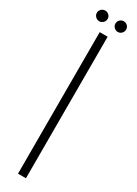

<svg xmlns="http://www.w3.org/2000/svg" viewBox="-203 -689 500 702"><g transform="rotate(30 47.0 -338.0)"><path d="M29.5 0V-597.5H63V0ZM86 -631Q77 -631 70.2 -637.8Q63.5 -644.5 63.5 -653.5Q63.5 -663 70.2 -669.5Q77 -676 86 -676Q95.5 -676 102 -669.5Q108.5 -663 108.5 -653.5Q108.5 -644.5 102 -637.8Q95.5 -631 86 -631ZM8 -631Q-1.5 -631 -8.2 -637.8Q-15 -644.5 -15 -653.5Q-15 -663 -8.2 -669.5Q-1.5 -676 8 -676Q17 -676 23.8 -669.5Q30.5 -663 30.5 -653.5Q30.5 -644.5 23.8 -637.8Q17 -631 8 -631Z"/></g></svg>

Font: Anybody Condensed ExtraLight
Style: Regular
Weight: 200
Width: 3
Designer: Tyler Finck
Foundry: Etcetera Type Company
Version: Version 1.010; ttfautohint (v1.8.3) -l 8 -r 50 -G 200 -x 14 